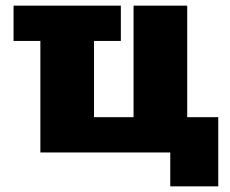

<svg xmlns="http://www.w3.org/2000/svg" viewBox="-20 -540 816 680"><path d="M408 -520V-395H313V-125H453V-520H643V-125H753V120H583V0H123V-395H28V-520Z"/></svg>

Font: Mplus 1p Black
Style: Regular
Weight: 900
Version: Version 1.061